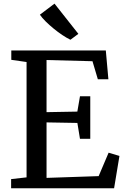

<svg xmlns="http://www.w3.org/2000/svg" viewBox="-20 -1015 674 1035"><path d="M123.2 -58.9V-680.7L40.9 -692.5V-743H550.4L564.3 -587.7H507.4L478.5 -685L230.9 -691.4V-410.4L396.9 -413.4L411.1 -495.9H466.6V-266.6H411.1L397.1 -352.3L230.9 -355.2V-56.1L511.8 -65.6L565.5 -191.9L623.9 -174.4L595 0H39.9V-49.5ZM359 -801Q339.7 -810.3 316 -826.1Q292.3 -841.9 268.9 -861.1Q245.5 -880.3 225.9 -899.7Q206.3 -919.1 195.1 -935.8L273.8 -995.4L402.4 -832.5L360.1 -801Z"/></svg>

Font: Merriweather 7pt Light
Style: Regular
Weight: 300
Designer: Eben Sorkin
Foundry: Eben Sorkin
Version: Version 2.200;gftools[0.9.31]